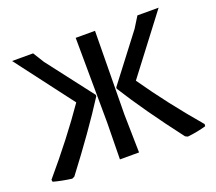

<svg xmlns="http://www.w3.org/2000/svg" viewBox="-111 -793 1070 953"><g transform="rotate(-20 423.5 -316.5)"><path d="M118 9Q65 2 21 -10L19 -21Q162 -189 266 -340L37 -642H148L184 -584L370 -342V-335Q275 -186 131 3ZM373 0 376 -193 373 -642H475L470 -202L474 0ZM729 9 716 3Q570 -188 478 -335V-342L663 -584L699 -642H811L581 -340Q692 -180 828 -21L827 -10Q783 3 729 9Z"/></g></svg>

Font: Alegreya Sans SC Medium
Style: Regular
Weight: 500
Designer: Juan Pablo del Peral
Foundry: Huerta Tipografica
Version: Version 2.001;PS 002.001;hotconv 1.0.88;makeotf.lib2.5.64775